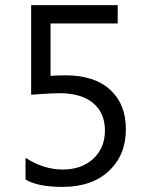

<svg xmlns="http://www.w3.org/2000/svg" viewBox="-20 -720 579 752"><path d="M80 -17V-102Q151 -56 226 -56Q299 -56 345 -98Q391 -140 391 -209Q391 -278 344.5 -316.5Q298 -355 212 -355Q183 -355 102 -349V-700H441V-628H178V-423Q194 -424 208.5 -424.5Q223 -425 237 -425Q350 -425 412 -368Q473 -312 473 -214Q473 -112 406 -50Q340 12 225 12Q127 12 80 -17Z"/></svg>

Font: A Tai Tham KH New
Style: Regular
Weight: 400
Designer: Sangdang Kengtung
Foundry: Sangdang Kengtung
Version: Version 1.002